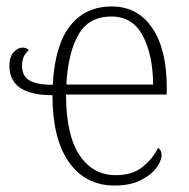

<svg xmlns="http://www.w3.org/2000/svg" viewBox="-20 -563 584 593"><path d="M334 10Q244 10 193 -62Q142 -134 142 -269Q9 -269 9 -360Q9 -387 22 -401.5Q35 -416 50 -416Q62 -416 69 -408Q60 -401 54 -389Q48 -377 48 -361Q48 -327 72 -314Q96 -301 143 -301Q149 -422 196 -482.5Q243 -543 325 -543Q405 -543 450 -477Q495 -411 495 -294V-271H184Q184 -146 225.5 -84Q267 -22 337 -22Q389 -22 420.5 -47.5Q452 -73 468 -106Q479 -100 479 -84Q479 -66 462.5 -44Q446 -22 414 -6Q382 10 334 10ZM453 -302Q452 -395 420.5 -453.5Q389 -512 324 -512Q254 -512 222 -455.5Q190 -399 185 -302Z"/></svg>

Font: Noto Serif SemiCondensed ExtraLight
Style: Regular
Weight: 200
Width: 4
Designer: Monotype Design Team
Foundry: Monotype Imaging Inc.
Version: Version 2.014